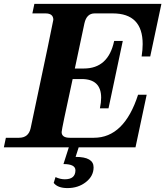

<svg xmlns="http://www.w3.org/2000/svg" viewBox="-50 -752 848 980"><path d="M641.6 0H-30.3L-20 -48.8H46.9Q95.7 -48.8 106.4 -97.7Q222.2 -644 222.2 -650.9Q222.2 -683.6 182.1 -683.6H115.2L125.5 -732.4H773.9L716.8 -463.9H672.9Q678.2 -498 678.2 -526.9Q678.2 -683.6 525.4 -683.6H433.1Q392.1 -683.6 380.9 -632.8L332 -402.3H377.9Q502.9 -402.3 532.7 -543H576.7L503.9 -199.2H460Q466.3 -229.5 466.3 -253.4Q466.3 -348.6 366.2 -348.6H320.8Q264.6 -91.3 264.6 -78.1Q264.6 -48.8 306.2 -48.8H429.2Q584 -48.8 654.8 -268.6H698.7ZM294.4 208Q244.6 208 224.1 181.6L233.4 151.9Q257.3 163.1 280.8 163.1Q334.5 163.1 335 117.7V117.2Q335 85.4 273.9 85.4L301.3 0H351.6L335.9 48.8Q427.7 48.8 427.7 102.1Q427.7 146.5 388.7 177.2Q349.6 208 294.4 208Z"/></svg>

Font: Munson
Style: Bold Italic
Weight: 700
Italic angle: -12°
Designer: Paul James MIller
Foundry: High-Logic / Made with FontCreator
Version: Version 2.10;May 5, 2019;FontCreator 11.5.0.2430 64-bit